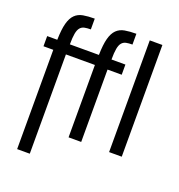

<svg xmlns="http://www.w3.org/2000/svg" viewBox="-159 -872 1098 1179"><g transform="rotate(20 390.5 -282.0)"><path d="M621.3 -730V0H703.9V-730ZM258.3 -669.6V-740Q215.3 -740 183.3 -734.3Q151.4 -728.6 130.4 -707.9Q109.4 -687.3 98.6 -647.4Q87.9 -607.6 86.4 -539.3H20.4V-472.9H84.4V175.9H167V-472.9H356.4V0H439V-472.9H531.6V-539.3H440.7Q440.7 -584.4 445.6 -610.5Q450.4 -636.6 461.5 -649.6Q472.6 -662.6 489.5 -666.1Q506.4 -669.6 530.3 -669.6V-740Q487.3 -740 455.3 -734.3Q423.4 -728.6 402.4 -707.9Q381.4 -687.3 370.6 -647.4Q359.9 -607.6 358.4 -539.3H168.7Q168.7 -584.4 173.6 -610.5Q178.4 -636.6 189.5 -649.6Q200.6 -662.6 217.5 -666.1Q234.4 -669.6 258.3 -669.6Z"/></g></svg>

Font: Secuela Black
Style: Regular
Weight: 900
Designer: Fernando Haro
Foundry: deFharo
Version: Version 1.704